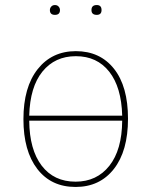

<svg xmlns="http://www.w3.org/2000/svg" viewBox="-20 -732 600 762"><path d="M178 -692Q178 -700 183.5 -706Q189 -712 198 -712Q207 -712 212.5 -706Q218 -700 218 -692Q218 -673 198 -673Q178 -673 178 -692ZM364 -673Q343 -673 343 -692Q343 -712 364 -712Q383 -712 383 -692Q383 -673 364 -673ZM281 -529Q377 -529 432.5 -459Q488 -389 488 -261Q488 -133 432 -61.5Q376 10 280 10Q183 10 128 -61.5Q73 -133 73 -259Q73 -386 129.5 -457.5Q186 -529 281 -529ZM281 -509Q198 -509 148.5 -448Q99 -387 96 -273H465Q462 -386 413.5 -447.5Q365 -509 281 -509ZM280 -11Q364 -11 414 -74Q464 -137 465 -253H96Q97 -138 145.5 -74.5Q194 -11 280 -11Z"/></svg>

Font: FiraGO Thin
Style: Regular
Weight: 100
Designer: bBox Type
Foundry: bBox Type GmbH
Version: Version 1.001;PS 001.001;hotconv 1.0.88;makeotf.lib2.5.64775